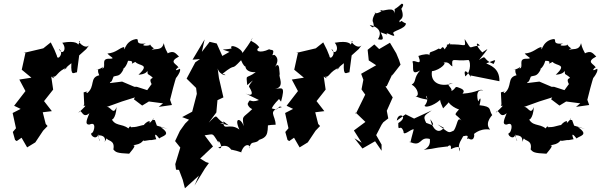

<svg xmlns="http://www.w3.org/2000/svg" viewBox="-20 -778 3234 1033"><path d="M401 -538C400 -539 392 -562 315 -548C344 -514 314 -475 297 -515C328 -494 289 -447 286 -478L273 -510L253 -550L213 -518L107 -493L118 -498L114 -480L97 -403L149 -360L84 -350L117 -288L56 -209L91 -192L48 -170L66 -88L49 -68L61 -25L70 -19L96 -37L126 15L170 -12L212 -75L236 -100L226 -111L210 -174L259 -180L217 -234L266 -296L253 -385C230 -373 294 -342 263 -366C287 -359 284 -394 343 -416C299 -380 346 -425 364 -438C360 -362 378 -389 394 -389L406 -480L444 -514L459 -534C436 -509 391 -561 411 -557Z M882 -85 824 -102 813 -132C783 -132 831 -161 784 -115C799 -151 721 -87 769 -102C753 -114 726 -92 687 -94C692 -70 686 -117 671 -87C634 -116 597 -95 576 -147C576 -120 604 -138 607 -202C588 -151 575 -213 550 -201L636 -232L706 -254L700 -244L745 -210L781 -232L857 -222L834 -203L905 -213L895 -241C901 -267 920 -340 931 -372C898 -321 959 -389 948 -408C899 -383 951 -430 941 -414C931 -435 884 -443 943 -474C918 -498 912 -512 859 -478C904 -488 873 -487 861 -546C851 -501 812 -520 795 -508C822 -536 816 -496 784 -542C809 -530 717 -527 765 -544C694 -536 740 -573 708 -567C647 -555 649 -485 648 -525C622 -521 606 -494 558 -490C575 -470 603 -463 571 -462C516 -465 557 -416 530 -409C542 -445 544 -407 496 -403C529 -409 494 -415 514 -373C460 -361 494 -313 449 -277C429 -292 475 -292 430 -281L433 -217C417 -193 473 -236 402 -171C420 -204 420 -133 461 -169C453 -146 430 -105 462 -108C501 -126 486 -72 477 -64C454 -58 499 -16 508 -56C508 -23 532 5 504 -50C580 -54 520 24 554 -34C559 -18 600 -26 590 26C603 41 608 46 675 49C705 13 715 -1 686 4C755 0 744 -30 757 -20C822 -31 764 -18 821 -29C807 -63 818 -58 837 -33C851 -47 908 -51 844 -94ZM796 -326 772 -293 716 -311H703L637 -339L571 -331C578 -347 576 -323 591 -366C612 -374 624 -364 645 -406C629 -404 655 -403 669 -451C717 -452 665 -421 708 -445C728 -421 790 -436 725 -376C798 -380 765 -431 775 -380C834 -342 771 -374 795 -327Z M1176 -477 1146 -544 1108 -553 1066 -499 1081 -566 1016 -457 1056 -460 1031 -443 984 -355 1035 -305C1036 -294 1038 -284 1039 -273L1014 -177L960 -148L997 -134L976 -113L948 -74L922 -19L950 16L923 105L927 135L943 136L963 189L975 235L1050 167L1026 221L1083 128L1104 99L1088 94L1057 75L1126 10L1081 -50C1135 -57 1119 -65 1156 -10C1149 -44 1192 34 1154 17C1212 -16 1229 42 1225 27C1267 35 1285 47 1278 39C1299 -19 1335 7 1321 20C1331 -23 1343 -3 1370 -20C1390 -63 1372 -49 1348 -18C1423 -36 1420 -52 1422 -123C1405 -87 1394 -106 1463 -107C1462 -161 1415 -180 1497 -202C1467 -214 1492 -177 1442 -195C1471 -251 1513 -247 1457 -277L1492 -231C1516 -319 1497 -302 1460 -300C1516 -309 1476 -369 1485 -378C1482 -398 1485 -439 1466 -425C1439 -396 1500 -453 1456 -483C1431 -475 1457 -498 1433 -455C1469 -523 1441 -504 1428 -513C1378 -489 1347 -504 1375 -524C1345 -563 1316 -549 1340 -575C1295 -499 1283 -498 1286 -490C1280 -521 1210 -546 1226 -517C1176 -507 1158 -519 1215 -499ZM1210 -104C1155 -119 1154 -113 1184 -116C1130 -148 1159 -175 1103 -118L1144 -173L1150 -239L1182 -254L1158 -358L1151 -410C1162 -367 1220 -369 1177 -381C1260 -448 1214 -387 1277 -454C1300 -398 1314 -423 1322 -435C1286 -435 1296 -385 1356 -390C1302 -349 1304 -385 1310 -320C1377 -377 1307 -317 1322 -308C1344 -273 1338 -258 1301 -275L1373 -240C1319 -219 1330 -259 1312 -218C1312 -227 1311 -202 1337 -191C1284 -139 1282 -160 1291 -99C1278 -143 1236 -150 1268 -81C1214 -121 1180 -68 1182 -125Z M1867 -538C1866 -539 1858 -562 1781 -548C1810 -514 1780 -475 1763 -515C1794 -494 1755 -447 1752 -478L1739 -510L1719 -550L1679 -518L1573 -493L1584 -498L1580 -480L1563 -403L1615 -360L1550 -350L1583 -288L1522 -209L1557 -192L1514 -170L1532 -88L1515 -68L1527 -25L1536 -19L1562 -37L1592 15L1636 -12L1678 -75L1702 -100L1692 -111L1676 -174L1725 -180L1683 -234L1732 -296L1719 -385C1696 -373 1760 -342 1729 -366C1753 -359 1750 -394 1809 -416C1765 -380 1812 -425 1830 -438C1826 -362 1844 -389 1860 -389L1872 -480L1910 -514L1925 -534C1902 -509 1857 -561 1877 -557Z M2033 0 2004 -51 2033 -107 2042 -120 2069 -141 2061 -182 2093 -254 2054 -313 2061 -315 2091 -379 2089 -371 2135 -430 2127 -455 2112 -491 2078 -548 2020 -514 1994 -539 1958 -510 1964 -453 2004 -427 1923 -381 1935 -349 1925 -297 1945 -269 1894 -165 1893 -173 1946 -122 1884 -76 1926 -10 1887 -34 1930 21 1998 -18 2033 33ZM2063 -592C2045 -617 2119 -563 2097 -597C2083 -611 2163 -621 2164 -652C2137 -662 2145 -672 2131 -658C2119 -677 2165 -665 2138 -734C2110 -695 2170 -758 2141 -758C2078 -701 2113 -756 2101 -705C2104 -745 2046 -718 2022 -719C2063 -739 2011 -695 1995 -710C2012 -716 1976 -684 1987 -657C1979 -687 2010 -599 1969 -644C2044 -626 2023 -580 2013 -567C2043 -560 2047 -566 2028 -604Z M2368 -90C2338 -53 2306 -84 2295 -137C2319 -102 2316 -99 2273 -117C2253 -155 2265 -157 2303 -184L2208 -140L2162 -163L2115 -129C2120 -179 2183 -153 2123 -116C2121 -58 2134 -118 2151 -71C2149 -41 2192 -86 2206 -82C2184 -4 2191 -7 2182 -16C2253 18 2234 -47 2294 -30C2288 -35 2308 7 2260 28C2346 18 2289 21 2387 10C2372 27 2411 -20 2406 23C2397 32 2466 -13 2452 37C2447 7 2444 2 2472 -45C2521 -58 2477 -22 2501 -33C2538 -8 2535 -75 2525 -54C2523 -47 2552 -90 2617 -81C2580 -120 2641 -170 2628 -159C2607 -190 2631 -204 2559 -212C2559 -202 2576 -278 2554 -234C2553 -224 2530 -304 2580 -291C2561 -304 2552 -280 2469 -274C2468 -278 2493 -292 2447 -307C2425 -316 2436 -303 2409 -288C2416 -310 2364 -327 2417 -330C2350 -307 2294 -332 2304 -395C2351 -401 2392 -447 2361 -440C2398 -451 2401 -424 2414 -421C2408 -475 2419 -446 2499 -455C2510 -459 2519 -393 2483 -367C2469 -424 2509 -376 2512 -363V-372C2564 -362 2615 -351 2667 -341C2669 -413 2613 -428 2596 -437C2652 -458 2649 -462 2636 -434C2570 -458 2605 -488 2557 -455C2613 -524 2613 -522 2575 -496C2536 -535 2540 -558 2562 -533C2494 -528 2524 -501 2480 -568C2485 -520 2487 -538 2425 -539C2386 -541 2373 -538 2392 -528C2422 -571 2378 -527 2373 -512C2355 -543 2358 -503 2341 -517C2291 -489 2293 -507 2290 -479C2292 -491 2254 -486 2231 -477C2256 -414 2209 -462 2199 -446C2210 -423 2185 -366 2240 -399C2203 -357 2222 -338 2195 -323C2230 -303 2238 -258 2215 -260C2238 -252 2238 -249 2280 -242C2256 -286 2300 -250 2264 -209C2272 -194 2330 -218 2356 -249C2344 -253 2344 -237 2364 -195C2406 -236 2404 -243 2389 -238C2399 -202 2471 -179 2452 -192C2415 -150 2432 -171 2463 -129C2439 -153 2443 -109 2422 -76C2390 -60 2398 -62 2334 -109Z M3127 -85 3069 -102 3058 -132C3028 -132 3076 -161 3029 -115C3044 -151 2966 -87 3014 -102C2998 -114 2971 -92 2932 -94C2937 -70 2931 -117 2916 -87C2879 -116 2842 -95 2821 -147C2821 -120 2849 -138 2852 -202C2833 -151 2820 -213 2795 -201L2881 -232L2951 -254L2945 -244L2990 -210L3026 -232L3102 -222L3079 -203L3150 -213L3140 -241C3146 -267 3165 -340 3176 -372C3143 -321 3204 -389 3193 -408C3144 -383 3196 -430 3186 -414C3176 -435 3129 -443 3188 -474C3163 -498 3157 -512 3104 -478C3149 -488 3118 -487 3106 -546C3096 -501 3057 -520 3040 -508C3067 -536 3061 -496 3029 -542C3054 -530 2962 -527 3010 -544C2939 -536 2985 -573 2953 -567C2892 -555 2894 -485 2893 -525C2867 -521 2851 -494 2803 -490C2820 -470 2848 -463 2816 -462C2761 -465 2802 -416 2775 -409C2787 -445 2789 -407 2741 -403C2774 -409 2739 -415 2759 -373C2705 -361 2739 -313 2694 -277C2674 -292 2720 -292 2675 -281L2678 -217C2662 -193 2718 -236 2647 -171C2665 -204 2665 -133 2706 -169C2698 -146 2675 -105 2707 -108C2746 -126 2731 -72 2722 -64C2699 -58 2744 -16 2753 -56C2753 -23 2777 5 2749 -50C2825 -54 2765 24 2799 -34C2804 -18 2845 -26 2835 26C2848 41 2853 46 2920 49C2950 13 2960 -1 2931 4C3000 0 2989 -30 3002 -20C3067 -31 3009 -18 3066 -29C3052 -63 3063 -58 3082 -33C3096 -47 3153 -51 3089 -94ZM3041 -326 3017 -293 2961 -311H2948L2882 -339L2816 -331C2823 -347 2821 -323 2836 -366C2857 -374 2869 -364 2890 -406C2874 -404 2900 -403 2914 -451C2962 -452 2910 -421 2953 -445C2973 -421 3035 -436 2970 -376C3043 -380 3010 -431 3020 -380C3079 -342 3016 -374 3040 -327Z"/></svg>

Font: Asimov Aggro
Style: It
Weight: 500
Designer: Google
Version: Version 2.000980; 2014